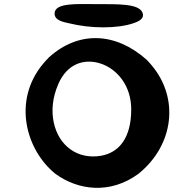

<svg xmlns="http://www.w3.org/2000/svg" viewBox="-20 -849 941 932"><path d="M248 -6C358 75 515 96 653 -6C825 -146 850 -372 717 -531C709 -540 701 -550 693 -558C541 -694 361 -700 218 -571C208 -561 198 -550 188 -538C40 -359 106 -121 248 -6ZM470 -540C547 -514 617 -435 617 -318C617 -182 560 -109 471 -93C356 -73 265 -142 241 -254C229 -310 234 -374 263 -441C307 -543 393 -566 470 -540ZM630 -737C643 -742 686 -755 671 -789C652 -831 557 -829 446 -829C355 -829 245 -837 245 -783C245 -749 289 -742 315 -736C419 -710 550 -709 630 -737Z"/></svg>

Font: Venom Sans
Style: Bd
Weight: 700
Version: Version 1.001